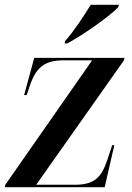

<svg xmlns="http://www.w3.org/2000/svg" viewBox="-24 -776 547 796"><path d="M246 -606 244 -596H255C324 -633 435 -712 466 -746L469 -756H352C324 -710 282 -646 246 -606ZM-4 0H410L450 -174H441L421 -113C397 -43 370 -10 286 -10H126L490 -526L492 -536H118L76 -382H87L98 -416C125 -498 161 -526 242 -526H358L-2 -10Z"/></svg>

Font: Noto Serif Display SemiCondensed SemiBold
Style: Italic
Weight: 600
Width: 4
Italic angle: -12°
Designer: Monotype Design Team
Foundry: Monotype Imaging Inc.
Version: Version 2.009